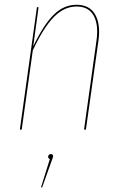

<svg xmlns="http://www.w3.org/2000/svg" viewBox="-20 -548 516 812"><path d="M303.7 -527.8Q358.4 -527.8 382.1 -487.1Q405.8 -446.3 396.5 -377.4L343.3 0H335.4L388.2 -377Q397.5 -443.8 376 -482.2Q354.5 -520.5 303.7 -520.5Q251.5 -520.5 207.8 -476.1Q164.1 -431.6 118.7 -335L71.8 0H64L136.2 -517.6H143.1L120.6 -352.1Q164.6 -443.8 207.3 -485.8Q250 -527.8 303.7 -527.8ZM194.8 103.5Q204.6 103.5 204.6 113.3Q204.6 117.2 199.2 129.9L158.2 244.6H153.3L190.9 124.5Q183.6 122.1 183.6 114.7Q183.6 109.9 186.8 106.7Q189.9 103.5 194.8 103.5Z"/></svg>

Font: Fira Sans Compressed Eight
Style: Italic
Weight: 100
Width: 3
Italic angle: -8°
Designer: Carrois Corporate & Edenspiekermann AG
Foundry: Carrois Corporate GbR & Edenspiekermann AG
Version: Version 4.203;PS 004.203;hotconv 1.0.88;makeotf.lib2.5.64775